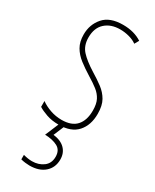

<svg xmlns="http://www.w3.org/2000/svg" viewBox="-201 -590 713 884"><g transform="rotate(30 156.0 -148.5)"><path d="M278 -123Q278 -63 245.5 -26.5Q213 10 147 10Q110 10 81.5 0Q53 -10 36 -21V-52Q58 -36 87 -26Q116 -16 147 -16Q200 -16 225.5 -44.5Q251 -73 251 -125Q251 -160 240 -181.5Q229 -203 208 -219.5Q187 -236 157 -254Q123 -275 96.5 -295.5Q70 -316 54.5 -342.5Q39 -369 39 -408Q39 -461 72 -499Q105 -537 175 -537Q234 -537 275 -510L262 -487Q246 -499 222 -505.5Q198 -512 174 -512Q125 -512 95 -485Q65 -458 65 -407Q65 -364 89.5 -337Q114 -310 162 -280Q195 -260 221 -240.5Q247 -221 262.5 -194Q278 -167 278 -123ZM234 145Q234 188 204.5 214Q175 240 124 240Q115 240 102 238.5Q89 237 78 234V210Q103 217 124 217Q159 217 184 198.5Q209 180 209 145Q209 110 183 96Q157 82 116 81L150 0H176L150 62Q191 67 212.5 89Q234 111 234 145Z"/></g></svg>

Font: Noto Sans Gurmukhi ExtraCondensed Thin
Style: Regular
Weight: 100
Width: 2
Designer: Jelle Bosma - Monotype Design Team
Foundry: Monotype Imaging Inc.
Version: Version 2.004; ttfautohint (v1.8.4.7-5d5b)